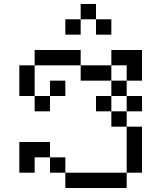

<svg xmlns="http://www.w3.org/2000/svg" viewBox="-20 -943 732 963"><path d="M76.9 -538.5H153.8V-461.5H76.9ZM76.9 -615.4H153.8V-538.5H76.9ZM153.8 -692.3H230.8V-615.4H153.8ZM230.8 -692.3H307.7V-615.4H230.8ZM307.7 -692.3H384.6V-615.4H307.7ZM384.6 -615.4H461.5V-538.5H384.6ZM615.4 -615.4H692.3V-538.5H615.4ZM615.4 -692.3H692.3V-615.4H615.4ZM538.5 -692.3H615.4V-615.4H538.5ZM153.8 -461.5H230.8V-384.6H153.8ZM615.4 -307.7H692.3V-230.8H615.4ZM615.4 -230.8H692.3V-153.8H615.4ZM615.4 -153.8H692.3V-76.9H615.4ZM538.5 -76.9H615.4V0H538.5ZM461.5 -76.9H538.5V0H461.5ZM384.6 -76.9H461.5V0H384.6ZM307.7 -76.9H384.6V0H307.7ZM230.8 -153.8H307.7V-76.9H230.8ZM153.8 -230.8H230.8V-153.8H153.8ZM76.9 -230.8H153.8V-153.8H76.9ZM76.9 -153.8H153.8V-76.9H76.9ZM538.5 -538.5H615.4V-461.5H538.5ZM461.5 -461.5H538.5V-384.6H461.5ZM615.4 -461.5H692.3V-384.6H615.4ZM538.5 -384.6H615.4V-307.7H538.5ZM461.5 -615.4H538.5V-538.5H461.5ZM230.8 -538.5H307.7V-461.5H230.8ZM384.6 -923.1H461.5V-846.2H384.6ZM461.5 -846.2H538.5V-769.2H461.5ZM307.7 -846.2H384.6V-769.2H307.7Z"/></svg>

Font: Jacquarda Bastarda 9
Style: Regular
Weight: 400
Designer: Sarah Cadigan-Fried
Version: Version 1.000; ttfautohint (v1.8.4.7-5d5b)